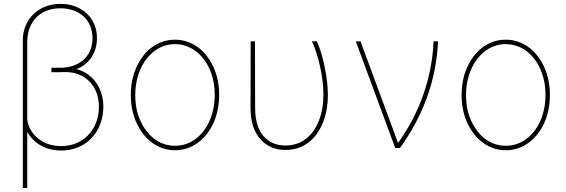

<svg xmlns="http://www.w3.org/2000/svg" viewBox="-20 -757 2897 982"><path d="M289.8 -737.2Q330.6 -737.2 364.7 -724.3Q398.8 -711.3 423.5 -688.2Q448.2 -665.1 462 -633Q475.9 -600.9 475.9 -562.5Q475.9 -534.4 468.8 -509.6Q461.6 -484.7 448.2 -464.3Q434.7 -443.9 415.3 -428.4Q396 -413 371.4 -403.4Q405.2 -394.5 430.9 -375.7Q456.7 -356.9 473.9 -331.3Q491.1 -305.8 500 -274.9Q508.9 -244 508.5 -210.2Q508.2 -163.4 492.7 -122.5Q477.3 -81.7 449.2 -51.7Q421.2 -21.7 381.4 -4.4Q341.6 12.8 292.6 12.8Q263.5 12.8 237.4 6.2Q211.3 -0.4 189.3 -12.6Q167.3 -24.9 149.9 -42.1Q132.5 -59.3 120.7 -81L119.3 -80.3V204.5H96.6V-546.9Q96.2 -588.8 110.4 -623.8Q124.6 -658.7 150.2 -683.9Q175.8 -709.2 211.5 -723.2Q247.2 -737.2 289.8 -737.2ZM119.3 -541.2V-144.9Q127.5 -87.7 174.4 -49Q221.9 -9.9 293.3 -9.9Q336.6 -9.9 372.2 -25.4Q407.7 -40.8 433.1 -68Q458.5 -95.2 472.3 -132.3Q486.2 -169.4 485.8 -212.4Q485.8 -250.7 473.5 -283Q461.3 -315.3 438.9 -338.8Q416.5 -362.2 384.8 -375.4Q353 -388.5 313.9 -388.5H303.6Q299 -388.1 294.6 -388Q290.1 -387.8 285.5 -387.8H242.9V-410.5H289.8Q324.6 -410.5 354.4 -420.8Q384.2 -431.1 406.4 -450.6Q428.6 -470.2 441.1 -498.4Q453.5 -526.6 453.1 -562.5Q452.8 -598.7 440.2 -627.1Q427.6 -655.5 405.5 -674.9Q383.5 -694.2 353.5 -704.4Q323.5 -714.5 288.4 -714.5Q248.9 -714.5 217.7 -702.1Q186.4 -689.6 164.6 -666.7Q142.8 -643.8 131 -612Q119.3 -580.3 119.3 -541.2Z M679 -415.8Q692.8 -446 712.4 -471.4Q731.9 -496.8 756.7 -515.1Q781.6 -533.4 811.3 -543.7Q840.9 -554 875 -554Q909.1 -554 938.7 -543.5Q968.4 -533 993.3 -514.6Q1018.1 -496.1 1037.6 -470.7Q1057.2 -445.3 1071 -415.5Q1100.9 -351.6 1100.9 -271.3Q1100.9 -236.2 1094.5 -201.5Q1088.1 -166.9 1074.8 -134.9Q1061.4 -103 1040.5 -75.1Q1019.5 -47.2 990.4 -25.9Q939.3 11.4 875 11.4Q840.9 11.4 811.3 0.9Q781.6 -9.6 756.7 -28.1Q731.9 -46.5 712.4 -71.9Q692.8 -97.3 679 -127.1Q649.1 -191.1 649.1 -271.3Q649.1 -351.6 679 -415.8ZM698.5 -138.5Q712 -109.4 730.3 -85.8Q748.6 -62.1 771 -45.6Q793.3 -29.1 819.6 -20.2Q845.9 -11.4 875 -11.4Q932.9 -11.4 979 -45.5Q1002.1 -62.5 1020.4 -85.9Q1038.7 -109.4 1051.5 -138.3Q1064.3 -167.3 1071.2 -200.8Q1078.1 -234.4 1078.1 -271.3Q1078.1 -308.9 1071.6 -341.4Q1065 -373.9 1051.5 -404.1Q1038.7 -433.6 1020.2 -457Q1001.8 -480.5 979 -497Q956.3 -513.5 930 -522.4Q903.8 -531.2 875 -531.2Q817.5 -531.2 771.7 -497.2Q748.6 -480.1 730.1 -456.5Q711.6 -432.9 698.7 -403.9Q685.7 -375 678.8 -341.6Q671.9 -308.2 671.9 -271.3Q671.9 -233.7 678.3 -201.2Q684.7 -168.7 698.5 -138.5Z M1261.4 -206 1262.1 -545.5H1284.1L1284.8 -204.5Q1285.2 -110.1 1327.4 -61.4Q1349.8 -35.9 1378 -24.3Q1406.2 -12.8 1440.7 -12.8Q1499.3 -12.8 1543.7 -46.5Q1565.7 -63.2 1582.6 -86.8Q1599.4 -110.4 1611 -139.6Q1622.5 -168.7 1628.4 -202.9Q1634.2 -237.2 1634.2 -274.9Q1634.2 -306.8 1629.8 -342.9Q1625.4 -378.9 1617.5 -415Q1609.7 -451 1598.9 -484.7Q1588.1 -518.5 1575.3 -545.5H1600.1Q1611.5 -522.4 1621.8 -489Q1632.1 -455.6 1639.9 -418.1Q1647.7 -380.7 1652.3 -342.7Q1657 -304.7 1657 -272Q1657.3 -239 1652 -205.3Q1646.7 -171.5 1635.5 -140.3Q1624.3 -109 1606.7 -81.5Q1589.1 -54 1564.8 -33.7Q1540.5 -13.5 1509.6 -1.8Q1478.7 9.9 1440.3 9.9Q1360.4 9.9 1310.7 -46.2Q1261.4 -101.9 1261.4 -206Z M1799.7 -545.5H1823.9L2014.9 -28.4H2017.8Q2059.3 -86.6 2091.6 -149.3Q2123.9 -212 2146.5 -277.5Q2169 -343 2182 -410.5Q2195 -478 2197.4 -545.5H2220.2Q2207.4 -252.1 2025.6 0H2001.4Z M2370.7 -415.8Q2384.6 -446 2404.1 -471.4Q2423.7 -496.8 2448.5 -515.1Q2473.4 -533.4 2503 -543.7Q2532.7 -554 2566.8 -554Q2600.9 -554 2630.5 -543.5Q2660.2 -533 2685 -514.6Q2709.9 -496.1 2729.4 -470.7Q2748.9 -445.3 2762.8 -415.5Q2792.6 -351.6 2792.6 -271.3Q2792.6 -236.2 2786.2 -201.5Q2779.8 -166.9 2766.5 -134.9Q2753.2 -103 2732.2 -75.1Q2711.3 -47.2 2682.2 -25.9Q2631 11.4 2566.8 11.4Q2532.7 11.4 2503 0.9Q2473.4 -9.6 2448.5 -28.1Q2423.7 -46.5 2404.1 -71.9Q2384.6 -97.3 2370.7 -127.1Q2340.9 -191.1 2340.9 -271.3Q2340.9 -351.6 2370.7 -415.8ZM2390.3 -138.5Q2403.8 -109.4 2422.1 -85.8Q2440.3 -62.1 2462.7 -45.6Q2485.1 -29.1 2511.4 -20.2Q2537.6 -11.4 2566.8 -11.4Q2624.6 -11.4 2670.8 -45.5Q2693.9 -62.5 2712.2 -85.9Q2730.5 -109.4 2743.3 -138.3Q2756 -167.3 2763 -200.8Q2769.9 -234.4 2769.9 -271.3Q2769.9 -308.9 2763.3 -341.4Q2756.7 -373.9 2743.3 -404.1Q2730.5 -433.6 2712 -457Q2693.5 -480.5 2670.8 -497Q2648.1 -513.5 2621.8 -522.4Q2595.5 -531.2 2566.8 -531.2Q2509.2 -531.2 2463.4 -497.2Q2440.3 -480.1 2421.9 -456.5Q2403.4 -432.9 2390.4 -403.9Q2377.5 -375 2370.6 -341.6Q2363.6 -308.2 2363.6 -271.3Q2363.6 -233.7 2370 -201.2Q2376.4 -168.7 2390.3 -138.5Z"/></svg>

Font: Inter P Thin
Style: Regular
Weight: 100
Designer: Rasmus Andersson
Foundry: rsms
Version: Version 3.018;git-588b23468